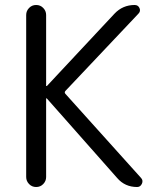

<svg xmlns="http://www.w3.org/2000/svg" viewBox="-20 -750 626 770"><path d="M85 -40V-690Q85 -706 96.5 -718Q108 -730 125 -730Q142 -730 153.5 -718Q165 -706 165 -690V-406Q165 -405 166 -405H168L439 -695Q472 -730 520 -730Q534 -730 539.5 -717.5Q545 -705 535 -695L243 -386Q237 -380 242 -374L546 -36Q555 -26 549 -13Q543 0 530 0Q481 0 450 -36L168 -355Q167 -356 166 -356Q165 -356 165 -354V-40Q165 -24 153.5 -12Q142 0 125 0Q108 0 96.5 -12Q85 -24 85 -40Z"/></svg>

Font: Rounded Mplus 1c
Style: Regular
Weight: 400
Version: Version 1.059.20150529